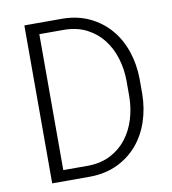

<svg xmlns="http://www.w3.org/2000/svg" viewBox="-80 -781 761 851"><g transform="rotate(-10 300.0 -355.5)"><path d="M86.4 0V-710.9H258.3Q326.7 -710 380.4 -684.1Q434.1 -658.2 471.2 -614.7Q508.3 -571.3 527.8 -513.4Q547.4 -455.6 548.3 -390.1V-320.3Q547.4 -254.9 527.8 -197Q508.3 -139.2 471.2 -95.7Q434.1 -52.2 380.4 -26.6Q326.7 -1 258.3 0ZM145 -661.1V-49.3H258.3Q315.4 -50.3 358.6 -72.8Q401.9 -95.2 430.7 -132.6Q459.5 -169.9 474.4 -218.5Q489.3 -267.1 489.7 -320.3V-391.6Q489.3 -444.3 474.4 -492.7Q459.5 -541 430.7 -578.1Q401.9 -615.2 358.6 -637.7Q315.4 -660.2 258.3 -661.1Z"/></g></svg>

Font: Roboto Mono Light
Style: Regular
Weight: 300
Designer: Google
Version: Version 2.000985; 2015; ttfautohint (v1.3)